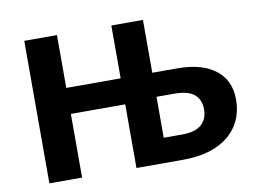

<svg xmlns="http://www.w3.org/2000/svg" viewBox="-72 -765 1172 873"><g transform="rotate(-10 513.5 -329.0)"><path d="M491 0V-658H637V-114H724Q782 -114 811 -139Q840 -164 840 -210Q840 -254 811.5 -278.5Q783 -303 718 -303H605V-414H752Q866 -414 928.5 -365.5Q991 -317 991 -229Q991 -160 958 -108.5Q925 -57 861 -28.5Q797 0 704 0ZM89 0V-658H240V0ZM134 -294V-414H594V-294Z"/></g></svg>

Font: Ysabeau Infant ExtraBold
Style: Regular
Weight: 800
Designer: Christian Thalmann (Catharsis Fonts)
Version: Version 2.001;gftools[0.9.30]; featfreeze: ss01,ss02,lnum